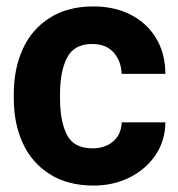

<svg xmlns="http://www.w3.org/2000/svg" viewBox="-20 -568 555 598"><path d="M359 -187H495Q495 -131 465 -86Q435 -41 384 -15.5Q333 10 272 10Q191 10 135 -25.5Q79 -61 51 -122Q23 -183 23 -261V-276Q23 -354 51 -415.5Q79 -477 135 -512.5Q191 -548 271 -548Q337 -548 387.5 -522Q438 -496 466.5 -448.5Q495 -401 495 -338H359Q357 -379 333.5 -405Q310 -431 267 -431Q211 -431 189 -388.5Q167 -346 167 -276V-261Q167 -190 188.5 -148Q210 -106 268 -106Q308 -106 333 -128Q358 -150 359 -187Z"/></svg>

Font: Freesentation 8 ExtraBold
Style: Regular
Weight: 800
Designer: glyphs from Roboto by Christian Robertson / Hangul glyphs from Noto Sans CJK(Source Han Sans) by Jang Soo-young and Kang
Foundry: PT&
Version: Version 2.001